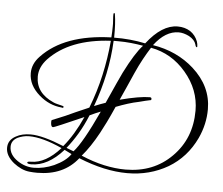

<svg xmlns="http://www.w3.org/2000/svg" viewBox="-54 -748 1041 898"><g transform="rotate(5 467.0 -299.0)"><path d="M152 89Q143 89 133.5 88.5Q124 88 115 87Q96 85 77.5 76.5Q59 68 41 54Q2 22 2 -15Q2 -52 38 -71Q66 -87 107 -87Q163 -87 263 -46Q311 -103 350 -190Q214 -130 208 -130Q197 -130 197 -154Q197 -162 200 -163Q211 -167 226 -173.5Q241 -180 261 -188Q297 -205 369 -236Q399 -313 417 -393.5Q435 -474 442 -556Q250 -546 152 -443Q116 -404 116 -360Q116 -283 199 -246Q207 -242 218 -239.5Q229 -237 244 -233Q249 -231 249 -229Q249 -224 242 -224L240 -225Q181 -230 134 -271Q82 -316 82 -373Q82 -417 117 -453Q223 -565 443 -572Q444 -586 444.5 -599Q445 -612 445 -625Q445 -630 445 -636.5Q445 -643 444 -653Q443 -662 443 -669Q443 -676 443 -680Q443 -687 447 -687Q448 -687 450 -682Q457 -639 456 -572Q532 -573 603 -558Q674 -650 748 -650Q765 -650 779.5 -646Q794 -642 807 -634Q832 -617 843 -588Q847 -576 847 -565Q847 -561 845 -561Q840 -561 837 -574Q831 -595 804 -610Q778 -623 755 -623Q693 -623 640 -553Q697 -544 745.5 -521.5Q794 -499 833 -464Q922 -384 922 -276Q922 -206 891 -139Q847 -46 763 4Q677 54 572 54Q466 54 343 4Q276 89 152 89ZM390 -245Q404 -251 417.5 -256Q431 -261 443 -265Q469 -324 486 -360.5Q503 -397 510 -412Q559 -509 594 -546Q566 -551 536.5 -554Q507 -557 476 -557H455Q448 -403 390 -245ZM562 38Q694 38 779 -48Q865 -134 865 -265Q865 -363 797 -443Q730 -522 632 -540Q616 -515 599 -484Q582 -453 565 -415Q550 -382 536 -349.5Q522 -317 507 -285Q599 -309 647 -309Q655 -309 655 -301Q655 -295 648 -295Q640 -293 627.5 -290.5Q615 -288 598 -283Q573 -278 546 -269.5Q519 -261 491 -250Q472 -207 456.5 -175.5Q441 -144 430 -124Q392 -54 353 -9Q409 15 461.5 26.5Q514 38 562 38ZM313 -26Q353 -69 424 -222Q413 -218 400.5 -212.5Q388 -207 373 -200Q353 -151 329 -111Q305 -71 279 -39Q290 -35 298.5 -31.5Q307 -28 313 -26ZM134 67Q181 67 229 46Q283 21 305 -12Q288 -21 271 -29Q199 52 121 52Q102 52 102 45Q102 40 119 40Q188 40 256 -36Q163 -78 101 -78Q85 -78 71.5 -74.5Q58 -71 47 -66Q18 -51 18 -22Q18 16 58 43Q94 67 134 67Z"/></g></svg>

Font: Ruthie
Style: Regular
Weight: 400
Designer: Robert E. Leuschke
Foundry: Robert E. Leuschke
Version: Version 1.012